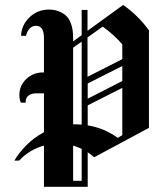

<svg xmlns="http://www.w3.org/2000/svg" viewBox="-20 -654 643 768"><path d="M128.3 -280.8Q82.5 -280.8 82.5 -245Q82.5 -244.2 82.5 -243.3H63.3Q57.5 -257.5 57.5 -273.3Q57.5 -312.5 85.4 -338.3Q113.3 -364.2 150.8 -364.2Q153.3 -364.2 155.8 -364.2V-501.7Q155.8 -550.8 124.2 -550.8Q108.3 -550.8 97.9 -539.2Q87.5 -527.5 84.2 -510.8H64.2Q65.8 -553.3 97.9 -584.6Q130 -615.8 176.7 -615.8Q193.3 -615.8 208.3 -611.2Q223.3 -606.7 238.8 -595.8Q254.2 -585 263.3 -561.2Q272.5 -537.5 272.5 -503.3V-488.3L306.7 -513.3V-614.2H330V-530.8L472.5 -634.2Q532.5 -592.5 575.8 -532.5V-142.5L356.7 -25Q344.2 -35.8 330.8 -45V69.2V93.3H272.5H155.8V69.2V-71.7Q96.7 -55 56.7 -11.7H37.5Q54.2 -40.8 84.6 -72.1Q115 -103.3 155.8 -125V-280.8ZM469.2 -476.7Q434.2 -516.7 390.8 -547.5L330 -504.2V-346.7L469.2 -417.5ZM330.8 -320V-259.2L469.2 -330V-390ZM330.8 -232.5Q330.8 -219.2 330.8 -192.5Q330.8 -165.8 330.8 -152.5Q397.5 -141.7 450.8 -102.5L469.2 -113.3V-302.5ZM306.7 -155.8Q306.7 -210.8 306.7 -321.7Q306.7 -432.5 306.7 -487.5L272.5 -463.3V-156.7Q278.3 -156.7 284.2 -156.7Q295 -156.7 306.7 -155.8ZM306.7 -58.3Q290 -66.7 272.5 -71.7V69.2H306.7Z"/></svg>

Font: Chomsky
Style: Regular
Weight: 400
Version: Version 2.3